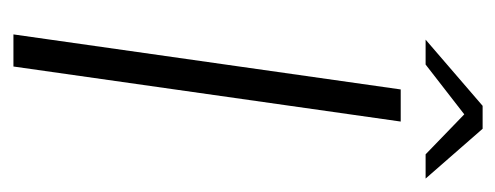

<svg xmlns="http://www.w3.org/2000/svg" viewBox="-252 -504 756 293"><g transform="rotate(90 126.5 -358.0)"><path d="M33 0 117 -591H166L82 0ZM41 -629 142 -716H177L253 -629H216L155 -688L79 -629Z"/></g></svg>

Font: Alumni Sans Light
Style: Italic
Weight: 300
Italic angle: -8°
Version: Version 1.016